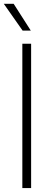

<svg xmlns="http://www.w3.org/2000/svg" viewBox="-22 -964 272 984"><path d="M92.5 0V-740H137.5V0ZM94 -807 -2.5 -944.5H48L136 -807Z"/></svg>

Font: Encode Sans SC ExtraLight
Style: Regular
Weight: 250
Designer: Multiple Designers
Foundry: Impallari Type
Version: Version 3.002